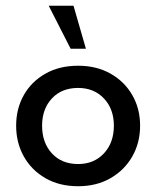

<svg xmlns="http://www.w3.org/2000/svg" viewBox="-20 -636 541 666"><path d="M251 10Q186 10 137.5 -18Q89 -46 62.5 -93.5Q36 -141 36 -200Q36 -259 62.5 -306Q89 -353 137.5 -380.5Q186 -408 251 -408Q315 -408 363.5 -380.5Q412 -353 439 -306Q466 -259 466 -200Q466 -141 439 -93.5Q412 -46 363.5 -18Q315 10 251 10ZM251 -67Q306 -67 340.5 -104Q375 -141 375 -200Q375 -258 340.5 -294.5Q306 -331 251 -331Q194 -331 160 -294.5Q126 -258 126 -200Q126 -141 160 -104Q194 -67 251 -67ZM225 -467 149 -616H235L278 -467Z"/></svg>

Font: Rokkitt SemiBold Medium
Style: Regular
Weight: 500
Version: Version 3.103